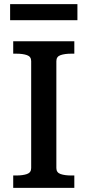

<svg xmlns="http://www.w3.org/2000/svg" viewBox="-20 -910 424 930"><path d="M131 -96V-614Q131 -636 110.5 -643Q90 -650 59 -650H44V-710H340V-650H325Q294 -650 273.5 -643Q253 -636 253 -614V-96Q253 -74 273.5 -67Q294 -60 325 -60H340V0H44V-60H59Q90 -60 110.5 -67Q131 -74 131 -96ZM29 -890H355V-812H29Z"/></svg>

Font: Roboto Serif SemiCondensed Medium
Style: Regular
Weight: 500
Width: 4
Designer: Greg Gazdowicz
Foundry: Commercial Type
Version: Version 1.007